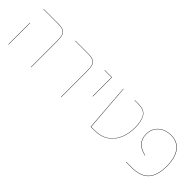

<svg xmlns="http://www.w3.org/2000/svg" viewBox="118 -1353 2138 2138"><g transform="rotate(45 1187.0 -284.5)"><path d="M447 -405Q447 -463 438 -493.5Q429 -524 402.5 -538.5Q376 -553 322 -553H90V-557H322Q377 -557 404.5 -542Q432 -527 441.5 -495.5Q451 -464 451 -406V0H447ZM90 -340H94V0H90Z M919 -405Q919 -463 910 -493.5Q901 -524 874.5 -538.5Q848 -553 794 -553H590V-557H794Q849 -557 876.5 -542Q904 -527 913.5 -495.5Q923 -464 923 -406V0H919Z M1162 -553H1052L1053 -557H1166V-255H1162Z M1345 -557H1349L1392 -4H1449Q1549 -4 1615 -51Q1681 -98 1712 -175Q1743 -252 1743 -343Q1743 -439 1711 -496Q1679 -553 1584 -553H1526V-557H1584Q1680 -557 1713.5 -498.5Q1747 -440 1747 -343Q1747 -251 1715.5 -173.5Q1684 -96 1617 -48Q1550 0 1449 0H1388Z M1944 -4H2033Q2166 -4 2231 -72Q2296 -140 2296 -290Q2296 -420 2242.5 -492.5Q2189 -565 2088 -565Q2028 -565 1981.5 -541.5Q1935 -518 1909.5 -476Q1884 -434 1884 -379Q1884 -241 2042 -204V-200Q1880 -236 1880 -379Q1880 -435 1906 -478Q1932 -521 1979.5 -545Q2027 -569 2088 -569Q2192 -569 2246 -495.5Q2300 -422 2300 -290Q2300 -138 2234 -69Q2168 0 2033 0H1944Z"/></g></svg>

Font: FiraGO Four
Style: Regular
Weight: 100
Designer: bBox Type
Foundry: bBox Type GmbH
Version: Version 1.001